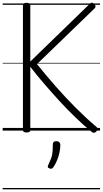

<svg xmlns="http://www.w3.org/2000/svg" viewBox="-20 -974 766 1432"><path d="M178 14Q164 14 157.5 9.5Q151 5 151 -6V-934Q151 -953 178 -953Q206 -953 206 -934V-515L650 -946Q659 -955 666.5 -954Q674 -953 683 -943Q693 -933 693 -926.5Q693 -920 686 -912L256 -496Q324 -411 397.5 -327.5Q471 -244 547.5 -167.5Q624 -91 700 -27Q708 -21 708.5 -12.5Q709 -4 697 8Q688 17 679.5 16.5Q671 16 662 8Q602 -41 540.5 -100.5Q479 -160 420.5 -224Q362 -288 307 -352Q252 -416 206 -476V-6Q206 5 199.5 9.5Q193 14 178 14ZM349 282Q338 278 336.5 271.5Q335 265 342 252Q354 226 361.5 206Q369 186 371.5 162Q374 138 374 103Q374 92 380 85.5Q386 79 400 79Q415 79 422.5 87Q430 95 430 106Q430 133 424 162Q418 191 407 218Q396 245 381 269Q374 279 367 283Q360 287 349 282ZM0 428H726V438H0ZM0 -20H726V0H0ZM0 -505H726V-500H0ZM0 -948H726V-938H0Z"/></svg>

Font: Playwrite US Modern Guides
Style: Regular
Weight: 400
Designer: Veronika Burian, José Scaglione
Foundry: TypeTogether
Version: Version 1.003